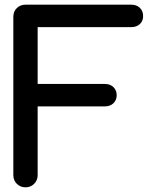

<svg xmlns="http://www.w3.org/2000/svg" viewBox="-20 -801 665 821"><path d="M89 0Q67 0 52 -15Q37 -30 37 -52V-729Q37 -752 52 -766.5Q67 -781 89 -781H541Q564 -781 578 -767.5Q592 -754 592 -732Q592 -711 578 -698Q564 -685 541 -685H141V-442H428Q451 -442 465 -428.5Q479 -415 479 -394Q479 -373 465 -359.5Q451 -346 428 -346H141V-52Q141 -30 126 -15Q111 0 89 0Z"/></svg>

Font: Comfortaa
Style: Bold
Weight: 700
Designer: Johan Aakerlund
Foundry: Johan Aakerlund
Version: Version 3.104; ttfautohint (v1.8.1.43-b0c9)